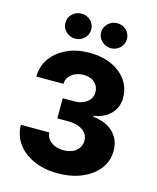

<svg xmlns="http://www.w3.org/2000/svg" viewBox="-137 -1045 942 1150"><g transform="rotate(15 333.5 -470.5)"><path d="M330.1 9.8Q247.6 9.8 183.1 -19Q118.2 -47.9 82 -97.7Q45.4 -148.4 44.4 -213.9H221.2Q221.7 -189.9 236.3 -171.9Q251 -153.3 275.4 -143.1Q299.8 -132.8 331.1 -132.8Q361.3 -132.8 386.2 -144Q410.2 -154.8 423.8 -175.3Q437.5 -196.3 437 -220.2Q437.5 -245.1 422.4 -265.6Q407.7 -285.2 380.4 -296.4Q352.5 -307.6 315.9 -307.6H245.6V-432.6H315.9Q348.6 -432.6 373 -443.4Q398.9 -455.1 411.6 -473.1Q425.8 -492.7 425.3 -517.6Q425.8 -541.5 413.6 -561Q400.9 -580.1 380.9 -589.8Q359.9 -600.1 331.5 -600.1Q302.7 -600.1 279.3 -589.8Q256.8 -580.1 241.7 -560.5Q228 -542.5 227.1 -517.1H59.1Q60.1 -582.5 95.2 -631.8Q130.4 -680.2 191.9 -709Q252.9 -737.3 331.5 -737.3Q409.2 -737.3 469.2 -710Q528.3 -683.1 561.5 -635.7Q594.2 -588.4 594.2 -529.3Q594.7 -467.8 554.7 -427.7Q514.6 -387.7 451.2 -378.9V-373Q535.6 -362.8 578.6 -318.4Q622.1 -272.9 621.6 -206.5Q621.6 -143.6 584.5 -94.7Q547.9 -46.4 481.4 -18.1Q417 9.8 330.1 9.8ZM224.6 -796.4Q191.4 -796.4 167.5 -819.3Q144 -841.3 144 -874Q144 -906.7 167.5 -928.7Q190.4 -951.2 224.6 -951.2Q257.8 -951.2 280.8 -928.7Q304.2 -905.3 304.2 -874Q304.2 -842.8 280.8 -819.3Q256.8 -796.4 224.6 -796.4ZM389.2 -819.3Q365.2 -841.8 365.2 -874Q365.2 -906.2 389.2 -928.7Q412.1 -951.2 445.8 -951.2Q479.5 -951.2 502.4 -928.7Q525.4 -905.8 525.4 -874Q525.4 -842.3 502.4 -819.3Q478.5 -796.4 445.8 -796.4Q413.1 -796.4 389.2 -819.3Z"/></g></svg>

Font: My Font
Style: Regular
Weight: 500
Designer: Rasmus Andersson
Foundry: rsms
Version: Version 0.001